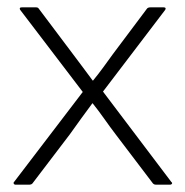

<svg xmlns="http://www.w3.org/2000/svg" viewBox="-20 -502 504 522"><path d="M21 0Q19 0 17.5 -2.5Q16 -5 18 -7L205 -252L35 -475Q33 -478 34 -480Q35 -482 39 -482H78Q83 -482 85 -479L179 -354Q193 -336 206 -318Q219 -300 232 -283H233Q247 -300 260.5 -318.5Q274 -337 287 -355L380 -479Q383 -482 389 -482H425Q429 -482 430 -480Q431 -478 429 -475L260 -253L446 -7Q449 -5 447.5 -2.5Q446 0 443 0H403Q399 0 396 -3L295 -136Q279 -157 263.5 -179Q248 -201 232 -221H231Q216 -201 200.5 -179.5Q185 -158 170 -137L68 -3Q65 0 61 0Z"/></svg>

Font: Sofia Sans ExtraLight
Style: Regular
Weight: 250
Version: Version 4.100-B